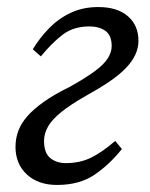

<svg xmlns="http://www.w3.org/2000/svg" viewBox="-20 -513 426 545"><path d="M142 12Q88 12 56 -18Q24 -48 24 -96Q24 -120 32 -141.5Q40 -163 57.5 -183Q75 -203 104.5 -224Q134 -245 177 -266Q222 -291 248.5 -310.5Q275 -330 286 -347.5Q297 -365 297 -382Q297 -413 279 -425.5Q261 -438 234 -438Q189 -438 158.5 -415Q128 -392 96 -353L73 -373Q93 -406 120 -433.5Q147 -461 181.5 -477Q216 -493 259 -493Q313 -493 343 -467Q373 -441 373 -397Q373 -377 364 -357.5Q355 -338 336.5 -319Q318 -300 290 -281Q262 -262 224 -241Q180 -216 154 -195Q128 -174 116.5 -154Q105 -134 105 -113Q105 -79 122.5 -64.5Q140 -50 167 -50Q207 -50 238.5 -65.5Q270 -81 307 -113L326 -90Q290 -45 247.5 -16.5Q205 12 142 12Z"/></svg>

Font: Source Serif 4 18pt
Style: Italic
Weight: 400
Italic angle: -12°
Designer: Frank Grießhammer
Foundry: Adobe Systems Incorporated
Version: Version 4.004;hotconv 1.0.116;makeotfexe 2.5.65601